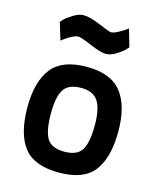

<svg xmlns="http://www.w3.org/2000/svg" viewBox="-113 -825 756 916"><g transform="rotate(15 264.5 -367.0)"><path d="M265 -511Q384 -511 436.5 -444.5Q489 -378 489 -252Q489 -123 438.5 -56Q388 11 265 11Q142 11 91 -55.5Q40 -122 40 -252Q40 -379 92 -445Q144 -511 265 -511ZM265 -92Q328 -92 350.5 -129.5Q373 -167 373 -252Q373 -333 348.5 -370Q324 -407 265 -407Q203 -407 179.5 -371Q156 -335 156 -252Q156 -166 178.5 -129Q201 -92 265 -92ZM411 -740 436 -653Q430 -646 420.5 -636.5Q411 -627 384.5 -610.5Q358 -594 336 -594Q309 -594 255.5 -617Q202 -640 188 -640Q176 -640 156.5 -630Q137 -620 124 -610L110 -599L84 -685Q90 -692 100 -702Q110 -712 137 -728.5Q164 -745 186 -745Q218 -745 270.5 -722.5Q323 -700 333 -700Q344 -700 363.5 -710Q383 -720 397 -730Z"/></g></svg>

Font: TypoPRO Titillium Text
Style: 800 wt
Weight: 800
Designer: Accademia di Belle Arti di Urbino and others
Foundry: Accademia di Belle Arti di Urbino and others.
Version: Version 25.000